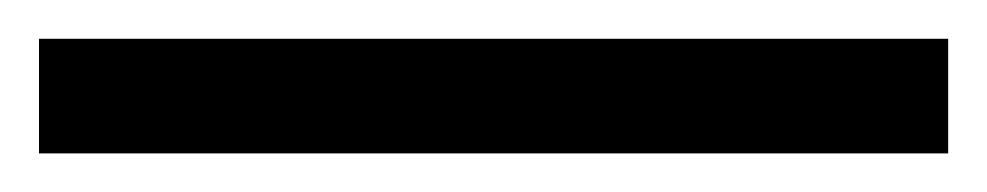

<svg xmlns="http://www.w3.org/2000/svg" viewBox="-25 63 509 99"><path d="M463.9 142.1H-4.9V83H463.9Z"/></svg>

Font: Noto Serif Bengali
Style: Regular
Weight: 400
Designer: Indian Type Foundry
Foundry: Monotype Imaging Inc.
Version: Version 1.01 uh